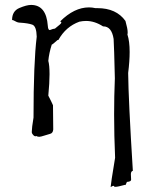

<svg xmlns="http://www.w3.org/2000/svg" viewBox="-20 -552 634 779"><path d="M429 207Q437 202 440 202Q443 202 443 204Q443 206 448 206Q458 206 487 198Q487 199 488 199Q490 199 495 186Q512 185 512 177L511 155Q511 143 519 141Q501 -149 500 -256Q506 -304 506 -341Q506 -385 497 -412Q498 -415 498 -421Q498 -435 489 -467Q452 -519 375 -519H367Q354 -522 341 -522Q281 -522 224 -465Q229 -463 229 -461Q229 -458 223 -452.5Q217 -447 203 -436Q194 -435 185 -431L182 -430Q175 -430 174 -447Q168 -532 106 -532Q88 -532 58.5 -519.5Q29 -507 29 -471Q33 -471 42.5 -465.5Q52 -460 62 -460Q94 -458 111 -452Q128 -446 129 -403Q116 -298 116 -75Q109 -33 109 -18Q109 -12 110 -11Q117 1 124 1L128 0Q132 3 139 3Q145 3 158.5 -1.5Q172 -6 183.5 -9Q195 -12 196 -27L195 -125Q189 -139 176 -164Q181 -216 181 -251Q181 -287 176 -305Q179 -337 190 -371Q193 -371 215 -391L211 -389L217 -390Q247 -444 302 -464Q316 -467 329 -467Q364 -467 398 -445H399Q433 -445 441 -394Q443 -363 446 -234Q443 -163 443 -88Q443 -2 447 88Q429 197 429 206Z"/></svg>

Font: Xiaobo Songti 小帛宋体
Style: Regular
Weight: 400
Version: Version 1.501;March 17, 2024;FontCreator 14.0.0.2814 64-bit